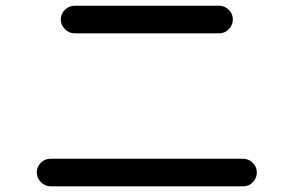

<svg xmlns="http://www.w3.org/2000/svg" viewBox="-20 -700 1040 680"><path d="M244.1 -679.7H755.9Q775.4 -679.7 790 -665.5Q804.7 -651.4 804.7 -631.3Q804.7 -611.3 790.5 -596.7Q776.4 -582 755.9 -582H244.1Q224.6 -582 210 -596.7Q195.3 -611.3 195.3 -631.3Q195.3 -651.4 210 -665.5Q224.6 -679.7 244.1 -679.7ZM159.2 -40Q139.6 -40 125 -54.7Q110.4 -69.3 110.4 -89.4Q110.4 -109.4 124.5 -123.5Q138.7 -137.7 159.2 -137.7H840.8Q860.4 -137.7 875 -123.5Q889.6 -109.4 889.6 -89.4Q889.6 -69.3 875.5 -54.7Q861.3 -40 840.8 -40Z"/></svg>

Font: Rounded Mgen+ 2m medium
Style: Regular
Weight: 500
Designer: [Source Han Sans]
Ryoko NISHIZUKA  (kana & ideographs); Paul D. Hunt (Latin, Greek & Cyrillic); Wenlong ZHANG  (bopomofo
Version: Version 1.059.20150602